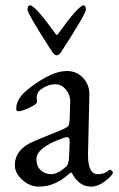

<svg xmlns="http://www.w3.org/2000/svg" viewBox="-20 -677 439 711"><path d="M187 -550Q190 -545 194 -550Q271 -657 289 -657Q298 -657 298 -641.5Q298 -626 210 -490Q199 -472 190 -472Q181 -472 170 -490Q82 -626 82 -641.5Q82 -657 92 -657Q110 -657 187 -550ZM115 -87Q115 -61 131 -46.5Q147 -32 170 -32Q193 -32 224 -59Q235 -68 236 -99L238 -148Q239 -169 229 -169Q222 -169 215 -166Q115 -132 115 -87ZM116 -314 117 -300Q117 -291 88.5 -278Q60 -265 50 -265Q40 -265 40 -274Q40 -308 74.5 -338.5Q109 -369 151 -391.5Q193 -414 228.5 -414Q264 -414 288 -388Q312 -362 311 -325L306 -109V-103Q306 -32 342 -32Q367 -32 382 -46Q386 -50 392 -46.5Q398 -43 398 -37V-36Q392 -23 367 -4.5Q342 14 317.5 14Q293 14 276.5 1Q260 -12 253 -25Q246 -38 244 -38Q240 -38 226 -25Q212 -12 184.5 1Q157 14 123.5 14Q90 14 62.5 -11Q35 -36 35 -65Q35 -125 108 -155L210 -197Q229 -205 233 -211Q237 -217 238 -237L240 -299V-301Q240 -327 223.5 -346Q207 -365 185.5 -365Q164 -365 145 -354.5Q126 -344 121 -335Q116 -326 116 -314Z"/></svg>

Font: EB Garamond
Style: Regular
Weight: 400
Version: Version 0.012